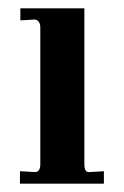

<svg xmlns="http://www.w3.org/2000/svg" viewBox="-20 -442 299 462"><path d="M28 0V-30L64 -28Q77 -28 77 -47V-375Q77 -392 65 -395L29 -393V-422H183V-47Q183 -37 186 -32Q189 -27 196 -28L230 -30V0Z"/></svg>

Font: UnnaMedium
Style: Regular
Weight: 500
Designer: Jorge de Buen Unna
Foundry: Omnibus-Type
Version: Version 2.008;hotconv 1.0.109;makeotfexe 2.5.65596